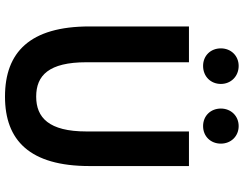

<svg xmlns="http://www.w3.org/2000/svg" viewBox="-126 -860 999 788"><g transform="rotate(90 374.0 -465.5)"><path d="M376 14C556 14 661 -88 661 -333V-741H519V-320C519 -166 462 -114 376 -114C289 -114 235 -166 235 -320V-741H88V-333C88 -88 194 14 376 14ZM250 -799C293 -799 324 -830 324 -872C324 -913 293 -945 250 -945C208 -945 178 -913 178 -872C178 -830 208 -799 250 -799ZM497 -799C539 -799 569 -830 569 -872C569 -913 539 -945 497 -945C455 -945 425 -913 425 -872C425 -830 455 -799 497 -799Z"/></g></svg>

Font: Noto Sans Mono CJK TC
Style: Bold
Weight: 700
Designer: Ryoko NISHIZUKA 西塚涼子 (kana, bopomofo & ideographs); Paul D. Hunt (Latin, Greek & Cyrillic); Sandoll Communications 산돌커뮤니
Foundry: Adobe
Version: Version 2.004;hotconv 1.0.118;makeotfexe 2.5.65603